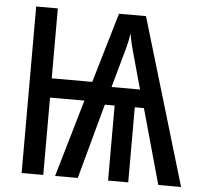

<svg xmlns="http://www.w3.org/2000/svg" viewBox="-51 -767 858 820"><g transform="rotate(5 377.5 -357.0)"><path d="M542 -713.9 754.9 0H657.2L567.4 -321.8H528.3V0H441.9V-321.8H399.9L312 0H214.8L311.5 -331.5H164.1V0H71.3V-713.9H164.1V-414.1H337.9L426.3 -713.9ZM482.9 -635.3Q481.4 -625.5 479.7 -616Q478 -606.4 476.1 -597.2Q474.1 -587.9 471.7 -579.1Q469.2 -570.3 467.3 -562.5L421.9 -399.4H543.9L498.5 -563.5Q496.1 -571.8 494.1 -580.3Q492.2 -588.9 490 -597.9Q487.8 -606.9 486.1 -616.2Q484.4 -625.5 482.9 -635.3Z"/></g></svg>

Font: Open Sans Condensed Medium
Style: Regular
Weight: 500
Width: 3
Designer: Monotype Design Team
Foundry: Monotype Imaging Inc.
Version: Version 3.000